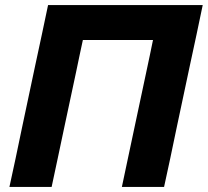

<svg xmlns="http://www.w3.org/2000/svg" viewBox="-20 -733 815 753"><path d="M17 0Q29.5 -58 41 -111Q52 -164.5 66.5 -233L117.5 -473.5Q132.5 -542.5 144.2 -597.8Q156 -653 168.5 -713H775Q762.5 -654 751 -598.5Q739 -543 724 -473L673 -233Q658.5 -164.5 647.5 -111Q636 -57.5 623.5 0H458Q470 -57 481.5 -111Q493 -165 507.5 -233.5L553.5 -449.5Q560.5 -484 567.5 -515.5Q574 -546.5 580 -576H305Q298.5 -546.5 292 -515.5Q285.5 -484 278 -448.5L232 -233Q217.5 -164.5 206.2 -111Q195 -57.5 182.5 0Z"/></svg>

Font: Heraclito
Style: Bold Italic
Weight: 700
Italic angle: -12°
Designer: Kostas Bartsokas (font) & Cristiano Sobral (main changes)
Foundry: Kostas Bartsokas (font) & Cristiano Sobral (main changes)
Version: Version 1.00;July 8, 2020;FontCreator 13.0.0.2655 64-bit